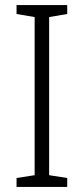

<svg xmlns="http://www.w3.org/2000/svg" viewBox="-20 -734 329 754"><path d="M244 0H45V-35L116 -46V-667L45 -679V-714H244V-679L173 -667V-46L244 -35Z"/></svg>

Font: Noto Sans Kannada SemiCondensed Light
Style: Regular
Weight: 300
Width: 4
Designer: Jelle Bosma - Monotype Design Team
Foundry: Monotype Imaging Inc.
Version: Version 2.005; ttfautohint (v1.8.4.7-5d5b)